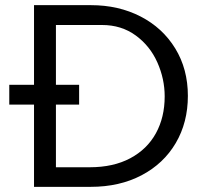

<svg xmlns="http://www.w3.org/2000/svg" viewBox="-20 -725 801 745"><path d="M112 0H332Q444 0 529.5 -45Q615 -90 662 -170Q709 -250 709 -353Q709 -457 660 -537Q611 -617 525.5 -661Q440 -705 333 -705H112ZM197 -628H376Q451 -628 506.5 -587.5Q562 -547 590.5 -483Q619 -419 619 -351Q619 -270 585 -208Q551 -146 485.5 -111Q420 -76 328 -76H197ZM287 -396H16V-319H287Z"/></svg>

Font: Geom Light
Style: Regular
Weight: 300
Version: Version 1.102